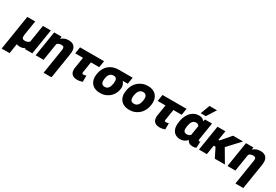

<svg xmlns="http://www.w3.org/2000/svg" viewBox="72 -2035 5020 3490"><g transform="rotate(30 2582.5 -289.5)"><path d="M3 203H169L202 -4C222 5 244 10 271 10C312 10 346 -1 376 -20L375 0H529L613 -528H447L390 -169C371 -144 343 -129 296 -129C235 -129 227 -163 238 -232L285 -528H119Z M599 0H765L823 -364C843 -385 871 -399 911 -399C958 -399 975 -377 967 -328L883 203H1049L1134 -332C1154 -456 1114 -538 984 -538C923 -538 873 -515 833 -481L838 -528H683Z M1204 -390H1368L1332 -164C1315 -56 1360 10 1472 10C1512 10 1542 2 1571 -7L1582 -10L1583 -142L1569 -137C1551 -131 1545 -130 1524 -130C1499 -130 1494 -139 1499 -169L1534 -390H1708L1730 -528H1226Z M1731 -259C1725 -221 1724 -186 1731 -153C1750 -59 1821 10 1951 10C1991 10 2029 4 2063 -10C2156 -46 2226 -124 2244 -237L2245 -246C2248 -263 2248 -279 2246 -294C2240 -332 2225 -363 2203 -389H2308L2330 -528H2036C1874 -528 1758 -426 1733 -269ZM1897 -259 1898 -268C1909 -339 1944 -389 2014 -389C2080 -389 2093 -337 2082 -268L2081 -259C2070 -187 2040 -129 1973 -129C1900 -129 1885 -183 1897 -259Z M2343 -259C2337 -221 2336 -186 2343 -153C2362 -59 2434 10 2564 10C2605 10 2645 4 2680 -11C2779 -50 2850 -137 2869 -260L2871 -269C2877 -307 2876 -342 2870 -375C2851 -469 2780 -538 2650 -538C2609 -538 2571 -532 2536 -517C2437 -478 2363 -391 2344 -268ZM2509 -259 2511 -269C2523 -343 2557 -399 2628 -399C2699 -399 2717 -344 2705 -269L2703 -259C2691 -184 2657 -129 2586 -129C2513 -129 2497 -183 2509 -259Z M2935 -390H3099L3063 -164C3046 -56 3091 10 3203 10C3243 10 3273 2 3302 -7L3313 -10L3314 -142L3300 -137C3282 -131 3276 -130 3255 -130C3230 -130 3225 -139 3230 -169L3265 -390H3439L3461 -528H2957Z M3460 -250C3454 -213 3452 -180 3456 -148C3467 -62 3521 10 3636 10C3700 10 3745 -19 3781 -58C3798 -17 3834 10 3894 10C3924 10 3947 6 3971 -7L3977 -142L3959 -131H3955C3937 -131 3936 -147 3941 -180L3996 -528H3850L3836 -484C3814 -515 3779 -538 3724 -538C3689 -538 3656 -532 3626 -517C3534 -474 3480 -379 3461 -260ZM3626 -251 3627 -260C3639 -335 3668 -399 3737 -399C3775 -399 3792 -385 3803 -361C3793 -295 3782 -229 3772 -163C3755 -142 3732 -129 3693 -129C3626 -129 3615 -180 3626 -251ZM3724 -588H3831L3954 -782H3796Z M4027 0H4193L4224 -195H4262L4359 0H4571L4411 -273L4648 -528H4438L4268 -330H4245L4277 -528H4111Z M4625 0H4791L4849 -364C4869 -385 4897 -399 4937 -399C4984 -399 5001 -377 4993 -328L4909 203H5075L5160 -332C5180 -456 5140 -538 5010 -538C4949 -538 4899 -515 4859 -481L4864 -528H4709Z"/></g></svg>

Font: Asimov Pro
Style: UltObl
Weight: 900
Designer: Google
Version: Version 2.000980; 2014